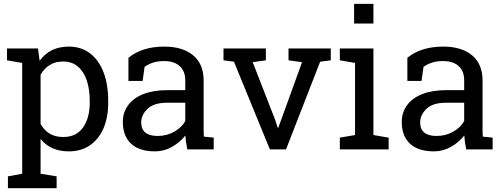

<svg xmlns="http://www.w3.org/2000/svg" viewBox="-20 -782 2637 1005"><path d="M192.4 -54.7V127.4L276.4 141.1V203.1H21.5V141.1L96.2 127.4V-452.6L16.6 -466.3V-528.3H178.7L187.5 -463.9Q241.7 -538.1 339.4 -538.1Q405.3 -538.1 451.2 -502.9Q497.6 -467.3 522 -403.6Q546.4 -339.8 546.4 -254.4V-244.1Q546.4 -168.5 522 -110.8Q497.1 -53.7 451.2 -21.7Q405.3 10.3 340.8 10.3Q244.6 10.3 192.4 -54.7ZM311 -64.9Q379.4 -64.9 414.6 -114.7Q449.7 -164.6 449.7 -244.1V-254.4Q449.7 -314.5 434.1 -361.3Q418.5 -407.7 387.5 -433.8Q356.4 -460 310.1 -460Q269 -460 239.7 -441.4Q210.4 -422.9 192.4 -390.6V-133.3Q210.4 -100.6 239.5 -82.8Q268.6 -64.9 311 -64.9Z M791.5 10.3Q709 10.3 666 -30Q623 -70.3 623 -143.6Q623 -194.3 650.9 -231.4Q678.2 -269 730.5 -289.6Q782.7 -310.1 855.5 -310.1H949.7V-361.8Q949.7 -409.7 920.7 -436Q891.6 -462.4 838.9 -462.4Q805.7 -462.4 781.2 -454.3Q756.8 -446.3 736.8 -432.1L726.6 -358.4H652.3V-479.5Q724.1 -538.1 840.3 -538.1Q936.5 -538.1 991.2 -492.2Q1045.9 -446.3 1045.9 -360.8V-106.4Q1045.9 -96.2 1046.1 -86.4Q1046.4 -76.7 1047.4 -66.9L1098.6 -61.5V0H960.4Q952.1 -40 950.2 -72.8Q922.4 -37.1 880.6 -13.4Q838.9 10.3 791.5 10.3ZM805.7 -70.3Q853.5 -70.3 893.1 -93.3Q932.6 -116.2 949.7 -148.4V-244.1H852.1Q785.6 -244.1 752.4 -212.4Q719.2 -180.7 719.2 -141.6Q719.2 -70.3 805.7 -70.3Z M1490.2 -466.3V-528.3H1711.4V-466.3L1655.8 -459L1477.1 0H1392.6L1204.6 -459L1149.9 -466.3V-528.3H1371.6V-466.3L1302.7 -456.5L1419.9 -155.8L1433.6 -113.3H1436.5L1452.1 -155.8L1561 -456.5Z M1934.6 -761.7V-658.7H1833.5V-761.7ZM1758.8 -466.3V-528.3H1934.6V-75.2L2014.2 -61.5V0H1758.8V-61.5L1838.4 -75.2V-452.6Z M2251.5 10.3Q2168.9 10.3 2126 -30Q2083 -70.3 2083 -143.6Q2083 -194.3 2110.8 -231.4Q2138.2 -269 2190.4 -289.6Q2242.7 -310.1 2315.4 -310.1H2409.7V-361.8Q2409.7 -409.7 2380.6 -436Q2351.6 -462.4 2298.8 -462.4Q2265.6 -462.4 2241.2 -454.3Q2216.8 -446.3 2196.8 -432.1L2186.5 -358.4H2112.3V-479.5Q2184.1 -538.1 2300.3 -538.1Q2396.5 -538.1 2451.2 -492.2Q2505.9 -446.3 2505.9 -360.8V-106.4Q2505.9 -96.2 2506.1 -86.4Q2506.3 -76.7 2507.3 -66.9L2558.6 -61.5V0H2420.4Q2412.1 -40 2410.2 -72.8Q2382.3 -37.1 2340.6 -13.4Q2298.8 10.3 2251.5 10.3ZM2265.6 -70.3Q2313.5 -70.3 2353 -93.3Q2392.6 -116.2 2409.7 -148.4V-244.1H2312Q2245.6 -244.1 2212.4 -212.4Q2179.2 -180.7 2179.2 -141.6Q2179.2 -70.3 2265.6 -70.3Z"/></svg>

Font: Suwannaphum
Style: Regular
Weight: 400
Designer: Danh Hong
Version: Version 8.002; ttfautohint (v1.8.3)